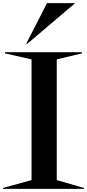

<svg xmlns="http://www.w3.org/2000/svg" viewBox="-32 -1209 558 1229"><path d="M268.8 -1188.8H448.8L141.2 -927.5L136.2 -930ZM-12.5 -6.2 170 -56.2V-828.8L0 -867.5V-875H492.5V-867.5L331.2 -828.8V-56.2L505 -6.2V0H-12.5Z"/></svg>

Font: Equateur
Style: Regular
Weight: 400
Designer: Ange Degheest & Eugénie Bidaut
Foundry: Velvetyne Type Foundry
Version: Version 1.000;FEAKit 1.0